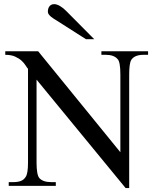

<svg xmlns="http://www.w3.org/2000/svg" viewBox="-20 -914 763 944"><path d="M685.1 -644.5Q664.1 -644.5 648.9 -638.4Q633.8 -632.3 625.5 -619.6Q615.2 -603 615.2 -547.4V10.7H597.7L159.7 -522.5V-115.7Q159.7 -54.7 173.3 -38.6Q191.4 -18.6 231.4 -18.6H254.4V0H22.9V-18.6H45.9Q67.9 -18.6 82.8 -24.4Q97.7 -30.3 106 -43.9Q111.8 -51.8 114.7 -69.1Q117.7 -86.4 117.7 -115.7V-575.7Q112.8 -581.1 105.7 -592.5Q98.6 -604 86.2 -615.5Q73.7 -627 54.4 -635.7Q35.2 -644.5 5.9 -644.5V-662.1H167.5L571.8 -165.5V-547.4Q571.8 -610.4 558.1 -623.5Q540 -644.5 500.5 -644.5H478.5V-662.1H708V-644.5ZM402.8 -721.2 258.8 -813Q252.4 -816.9 244.9 -821.5Q237.3 -826.2 230.7 -831.8Q224.1 -837.4 219.7 -843.5Q215.3 -849.6 215.3 -856Q215.3 -873.5 223.6 -883.5Q231.9 -893.6 246.6 -893.6Q259.3 -893.6 275.1 -884.3Q291 -875 304.7 -860.8L443.4 -721.2Z"/></svg>

Font: Doulos SIL Phon
Style: Regular
Weight: 400
Designer: Walt Agee, Victor Gaultney, Peter Martin, Debbi Hosken, Becca Hirsbrunner
Foundry: SIL International
Version: Version 5.000